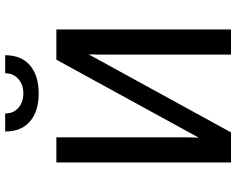

<svg xmlns="http://www.w3.org/2000/svg" viewBox="-107 -825 932 758"><g transform="rotate(-90 359.0 -446.0)"><path d="M218.8 -891.6H290Q290 -858.4 312.7 -839.1Q335.4 -819.8 369.1 -819.8Q403.3 -819.8 426 -839.4Q448.7 -858.9 448.7 -891.6H520Q520 -827.6 479.7 -793.5Q439.5 -759.3 369.1 -759.3Q298.3 -759.3 258.5 -793.7Q218.8 -828.1 218.8 -891.6ZM621.6 -689.5V0H522.5V-520.5Q522.5 -533.7 523.4 -562L215.3 0H96.7V-689.5H195.8V-177.2Q195.8 -152.8 194.3 -127L502.4 -689.5Z"/></g></svg>

Font: Acari Sans Medium
Style: Regular
Weight: 500
Designer: Alfredo Marco Pradil and Stefan Peev
Foundry: Hanken Design Co.
Version: Version 1.045